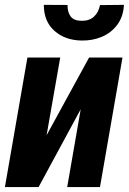

<svg xmlns="http://www.w3.org/2000/svg" viewBox="-22 -763 526 783"><path d="M168 -211.4 341.3 -528.3H477.5L385.7 0H252L307.1 -317.4L135.3 0H-2L89.8 -528.3H223.6ZM385.7 -742.2 483.4 -743.2Q481 -695.3 456.5 -662.4Q432.1 -629.4 393.6 -613Q355 -596.7 309.6 -597.7Q242.7 -599.1 199.7 -637.5Q156.7 -675.8 156.7 -743.2L253.4 -742.7Q252.9 -713.9 266.1 -696Q279.3 -678.2 311 -678.2Q342.3 -677.7 361.3 -695.3Q380.4 -712.9 385.7 -742.2Z"/></svg>

Font: Roboto Condensed
Style: Bold Italic
Weight: 700
Italic angle: -12°
Designer: Christian Robertson
Foundry: Google
Version: Version 3.0